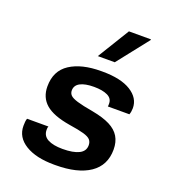

<svg xmlns="http://www.w3.org/2000/svg" viewBox="-139 -865 878 980"><g transform="rotate(20 300.0 -375.0)"><path d="M266 10Q168 10 110 -25.5Q52 -61 52 -123Q52 -135 53 -145Q54 -155 57 -163H173Q171 -159 170.5 -155Q170 -151 170 -144Q170 -111 199 -95.5Q228 -80 279 -80Q337 -80 368 -95.5Q399 -111 399 -143Q399 -161 389 -172.5Q379 -184 351.5 -192Q324 -200 271 -208Q180 -223 139 -258.5Q98 -294 98 -354Q98 -439 161 -480Q224 -521 330 -521H337Q437 -521 491.5 -487Q546 -453 546 -398Q546 -389 544.5 -380Q543 -371 540 -363H423Q424 -368 424 -371Q424 -374 424 -379Q424 -407 396.5 -420Q369 -433 323 -433Q275 -433 248.5 -419Q222 -405 222 -377Q222 -362 232 -351.5Q242 -341 271.5 -332Q301 -323 359 -313Q418 -302 454.5 -283.5Q491 -265 508.5 -236Q526 -207 526 -166Q526 -80 460 -35Q394 10 273 10ZM287 -587 393 -760H512L513 -757L379 -587Z"/></g></svg>

Font: Chivo Mono Medium SemiBold
Style: Italic
Weight: 600
Italic angle: -8.05°
Monospace: yes
Version: Version 1.008